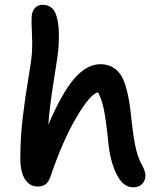

<svg xmlns="http://www.w3.org/2000/svg" viewBox="-20 -759 680 811"><path d="M138.2 28.8Q105 28.8 85.4 -2Q65.9 -32.7 65.9 -89.8Q65.9 -178.7 76.2 -264.4Q86.4 -350.1 99.4 -425.3Q112.3 -500.5 115.2 -539.1Q117.2 -575.2 114.7 -623.3Q112.3 -671.4 113.8 -689.9Q115.2 -710.9 127.2 -724.9Q139.2 -738.8 162.1 -738.8Q187.5 -738.3 202.9 -721.4Q218.3 -704.6 224.9 -664.1Q231.4 -623.5 227.1 -558.1Q224.1 -523.4 206.5 -413.8Q189 -304.2 184.1 -231.9Q242.2 -368.2 294.7 -428Q347.2 -487.8 403.8 -487.8Q431.6 -487.8 452.4 -476.8Q473.1 -465.8 486.8 -447.3Q500.5 -428.7 510.3 -397Q520 -365.2 525.6 -331.1Q531.2 -296.9 536.1 -247.1Q545.4 -163.1 555.9 -123.5Q566.4 -84 583 -56.2Q594.2 -32.7 594.2 -17.1Q594.2 4.4 580.1 18.3Q565.9 32.2 542 32.2Q500 32.2 472.4 -22.9Q444.8 -78.1 437 -162.1Q427.7 -253.9 418.7 -297.1Q409.7 -340.3 394 -369.1Q361.8 -362.8 303.5 -264.4Q245.1 -166 192.9 -12.2Q184.1 11.7 171.4 20.3Q158.7 28.8 138.2 28.8Z"/></svg>

Font: Shantell Sans Bouncy
Style: Regular
Weight: 500
Designer: Stephen Nixon, Anya Danilova, Shantell Martin
Foundry: Arrow Type
Version: Version 1.006;[9816181b4]